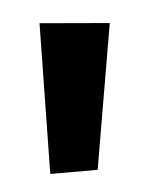

<svg xmlns="http://www.w3.org/2000/svg" viewBox="-31 -835 222 268"><g transform="rotate(-5 80.5 -701.5)"><path d="M33.2 -807.1 130.9 -798.8 96.2 -596.2H29.8Z"/></g></svg>

Font: FiraGO
Style: Regular
Weight: 400
Designer: bBox Type
Foundry: bBox Type GmbH
Version: Version 1.001;PS 001.001;hotconv 1.0.88;makeotf.lib2.5.64775